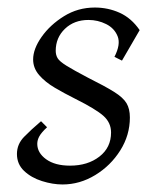

<svg xmlns="http://www.w3.org/2000/svg" viewBox="-20 -475 416 510"><path d="M146 15Q120 15 91.5 6Q63 -3 44 -21Q25 -39 25 -66Q25 -92 44 -111.5Q63 -131 89 -153L105 -137Q90 -123 84.5 -113Q79 -103 79 -93Q79 -69 102.5 -52Q126 -35 166 -35Q213 -35 244 -59Q275 -83 275 -123Q275 -149 255 -167Q235 -185 179 -213Q151 -227 125.5 -242Q100 -257 84 -275.5Q68 -294 68 -317Q68 -345 90.5 -377Q113 -409 150 -432Q187 -455 232 -455Q267 -455 298 -441Q329 -427 351 -395L304 -314L284 -324Q301 -357 292.5 -378.5Q284 -400 262 -411Q240 -422 215 -422Q177 -422 152.5 -398.5Q128 -375 128 -340Q128 -329 133 -320.5Q138 -312 156.5 -300.5Q175 -289 213 -269Q259 -246 283 -231Q307 -216 316 -201Q325 -186 325 -163Q325 -116 299.5 -75.5Q274 -35 233 -10Q192 15 146 15Z"/></svg>

Font: Bona Nova
Style: Italic
Weight: 400
Italic angle: -4°
Designer: Mateusz Machalski
Foundry: Capitalics
Version: Version 4.001; ttfautohint (v1.8.3)